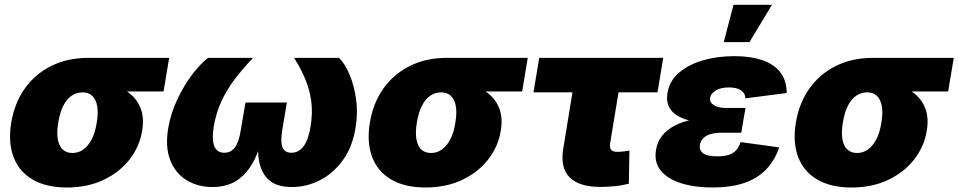

<svg xmlns="http://www.w3.org/2000/svg" viewBox="-20 -789 4083 818"><path d="M264.6 9.8Q176.8 9.8 118.9 -24.2Q61 -58.1 37.6 -120.4Q14.2 -182.6 27.8 -266.1Q41.5 -349.6 85.4 -411.6Q129.4 -473.6 198.5 -508.1Q267.6 -542.5 356 -542.5H700.7L676.8 -399.4H439L331.1 -395.5Q305.7 -395.5 284.7 -380.9Q263.7 -366.2 249.3 -337.6Q234.9 -309.1 228 -266.1Q221.2 -224.1 226.3 -195.3Q231.4 -166.5 247.3 -151.9Q263.2 -137.2 289.1 -137.2Q314 -137.2 334.7 -151.9Q355.5 -166.5 370.6 -195.3Q385.7 -224.1 392.1 -266.1Q399.4 -309.1 394 -337.6Q388.7 -366.2 372.8 -380.9Q356.9 -395.5 331.5 -395.5L339.8 -443.8Q401.4 -443.8 450.9 -430.4Q500.5 -417 533.4 -390.1Q566.4 -363.3 580.6 -323.7Q594.7 -284.2 585.4 -231Q574.7 -164.6 532.2 -109.9Q489.7 -55.2 421.4 -22.7Q353 9.8 264.6 9.8Z M884.8 7.8Q823.2 7.8 775.6 -21Q728 -49.8 705.6 -106Q683.1 -162.1 696.8 -243.7Q707.5 -306.2 735.6 -365.7Q763.7 -425.3 799.1 -471.9Q834.5 -518.6 866.7 -542.5H1058.1Q1013.7 -496.1 979.5 -450.7Q945.3 -405.3 922.9 -356.2Q900.4 -307.1 890.6 -250Q881.8 -192.9 893.3 -165.5Q904.8 -138.2 935.5 -138.2Q964.4 -138.2 981.2 -161.4Q998 -184.6 1005.4 -232.4L1025.9 -352.1H1202.1L1182.1 -232.4Q1174.3 -184.6 1183.6 -161.4Q1192.9 -138.2 1221.2 -138.2Q1252.4 -138.2 1273.2 -165.5Q1293.9 -192.9 1303.2 -250Q1312.5 -307.6 1306.2 -356.7Q1299.8 -405.8 1280.8 -451.4Q1261.7 -497.1 1232.9 -542.5H1424.3Q1449.2 -518.6 1469 -471.9Q1488.8 -425.3 1497.1 -365.7Q1505.4 -306.2 1494.6 -243.7Q1481.4 -162.1 1440.4 -106Q1399.4 -49.8 1342.5 -21Q1285.6 7.8 1223.6 7.8Q1154.3 7.8 1120.6 -26.9Q1086.9 -61.5 1080.8 -123.3Q1074.7 -185.1 1087.4 -266.6H1111.8Q1097.7 -185.1 1070.8 -123.3Q1043.9 -61.5 998.8 -26.9Q953.6 7.8 884.8 7.8Z M1792.5 9.8Q1704.6 9.8 1646.7 -24.2Q1588.9 -58.1 1565.4 -120.4Q1542 -182.6 1555.7 -266.1Q1569.3 -349.6 1613.3 -411.6Q1657.2 -473.6 1726.3 -508.1Q1795.4 -542.5 1883.8 -542.5H2228.5L2204.6 -399.4H1966.8L1858.9 -395.5Q1833.5 -395.5 1812.5 -380.9Q1791.5 -366.2 1777.1 -337.6Q1762.7 -309.1 1755.9 -266.1Q1749 -224.1 1754.2 -195.3Q1759.3 -166.5 1775.1 -151.9Q1791 -137.2 1816.9 -137.2Q1841.8 -137.2 1862.5 -151.9Q1883.3 -166.5 1898.4 -195.3Q1913.6 -224.1 1919.9 -266.1Q1927.2 -309.1 1921.9 -337.6Q1916.5 -366.2 1900.6 -380.9Q1884.8 -395.5 1859.4 -395.5L1867.7 -443.8Q1929.2 -443.8 1978.8 -430.4Q2028.3 -417 2061.3 -390.1Q2094.2 -363.3 2108.4 -323.7Q2122.6 -284.2 2113.3 -231Q2102.5 -164.6 2060.1 -109.9Q2017.6 -55.2 1949.2 -22.7Q1880.9 9.8 1792.5 9.8Z M2538.6 7.3Q2445.8 7.3 2406 -34.2Q2366.2 -75.7 2379.9 -156.7L2418.9 -395.5H2252.9L2277.3 -542.5H2805.7L2781.2 -395.5H2615.2L2579.1 -176.8Q2576.7 -159.2 2584 -150.6Q2591.3 -142.1 2611.3 -142.1Q2621.1 -142.1 2637.9 -144Q2654.8 -146 2661.6 -147.5L2659.2 -6.3Q2625 2 2595 4.6Q2564.9 7.3 2538.6 7.3Z M3015.6 9.8Q2939.5 9.8 2882.1 -8.3Q2824.7 -26.4 2795.4 -62Q2766.1 -97.7 2774.9 -149.9Q2780.3 -185.1 2800.8 -210.7Q2821.3 -236.3 2853.8 -253.4Q2886.2 -270.5 2929 -279.1Q2971.7 -287.6 3022 -287.6H3148.9L3138.2 -223.6H3054.7Q3026.9 -223.6 3006.8 -217.5Q2986.8 -211.4 2975.6 -199.7Q2964.4 -188 2961.9 -171.9Q2958.5 -149.9 2974.9 -136.5Q2991.2 -123 3036.1 -123Q3065.4 -123 3085 -129.4Q3104.5 -135.7 3116.5 -149.2Q3128.4 -162.6 3135.3 -183.6L3299.8 -161.1Q3280.3 -104.5 3243.4 -66.4Q3206.5 -28.3 3150.1 -9.3Q3093.8 9.8 3015.6 9.8ZM3019 -265.1Q2972.2 -265.1 2933.6 -272.2Q2895 -279.3 2868.4 -294.7Q2841.8 -310.1 2829.8 -334.5Q2817.9 -358.9 2823.7 -393.1Q2832 -443.8 2872.3 -478.8Q2912.6 -513.7 2974.4 -531.7Q3036.1 -549.8 3108.4 -549.8Q3177.7 -549.8 3227.8 -532.7Q3277.8 -515.6 3304.7 -480.7Q3331.5 -445.8 3331.5 -392.6L3155.8 -370.1Q3155.3 -391.6 3137.2 -404.1Q3119.1 -416.5 3085.9 -416.5Q3049.8 -416.5 3028.8 -403.1Q3007.8 -389.6 3005.4 -372.6Q3002 -353.5 3020.8 -341.3Q3039.6 -329.1 3072.3 -329.1H3156.2L3145 -265.1ZM3063.5 -609.4 3105 -768.6H3269L3172.9 -609.4Z M3607.4 9.8Q3519.5 9.8 3461.7 -24.2Q3403.8 -58.1 3380.4 -120.4Q3356.9 -182.6 3370.6 -266.1Q3384.3 -349.6 3428.2 -411.6Q3472.2 -473.6 3541.3 -508.1Q3610.4 -542.5 3698.7 -542.5H4043.5L4019.5 -399.4H3781.7L3673.8 -395.5Q3648.4 -395.5 3627.4 -380.9Q3606.4 -366.2 3592 -337.6Q3577.6 -309.1 3570.8 -266.1Q3564 -224.1 3569.1 -195.3Q3574.2 -166.5 3590.1 -151.9Q3606 -137.2 3631.8 -137.2Q3656.7 -137.2 3677.5 -151.9Q3698.2 -166.5 3713.4 -195.3Q3728.5 -224.1 3734.9 -266.1Q3742.2 -309.1 3736.8 -337.6Q3731.4 -366.2 3715.6 -380.9Q3699.7 -395.5 3674.3 -395.5L3682.6 -443.8Q3744.1 -443.8 3793.7 -430.4Q3843.3 -417 3876.2 -390.1Q3909.2 -363.3 3923.3 -323.7Q3937.5 -284.2 3928.2 -231Q3917.5 -164.6 3875 -109.9Q3832.5 -55.2 3764.2 -22.7Q3695.8 9.8 3607.4 9.8Z"/></svg>

Font: Inter 16pt Black
Style: Italic
Weight: 900
Italic angle: -9.3988°
Version: Version 4.001;git-66647c0bb